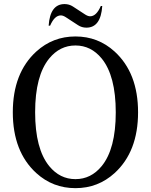

<svg xmlns="http://www.w3.org/2000/svg" viewBox="-20 -929 753 958"><path d="M302.2 -908.7Q325.2 -908.7 343.8 -896.5L405.3 -856.4Q418.9 -847.7 429.7 -847.7Q460.9 -847.7 482.9 -898.9H490.2Q482.9 -791 411.1 -791Q388.2 -791 369.6 -803.2L308.1 -843.3Q294.4 -852.1 283.7 -852.1Q252 -852.1 230 -800.8H222.7Q230 -908.7 302.2 -908.7ZM487.3 -100.1Q557.6 -186 557.6 -368.4Q557.6 -550.8 487.3 -637.2Q434.1 -702.1 356.4 -702.1Q278.8 -702.1 225.6 -637.2Q155.3 -551.3 155.3 -368.9Q155.3 -186.5 225.6 -100.1Q278.8 -35.2 356.4 -35.2Q434.1 -35.2 487.3 -100.1ZM161.1 -65.4Q43.9 -172.4 43.9 -368.7Q43.9 -564.9 161.1 -671.9Q243.7 -747.1 356.4 -747.1Q469.2 -747.1 551.8 -671.9Q668.9 -564.9 668.9 -368.7Q668.9 -172.4 551.8 -65.4Q469.2 9.8 356.4 9.8Q243.7 9.8 161.1 -65.4Z"/></svg>

Font: Modern Antiqua
Style: Book
Weight: 400
Designer: Wojciech Kalinowski "wmk69" (wmk69@o2.pl)
Foundry: Wojciech Kalinowski "wmk69" (wmk69@o2.pl)
Version: Version 3.1.0; 2021-05-28